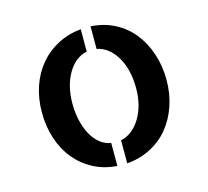

<svg xmlns="http://www.w3.org/2000/svg" viewBox="-86 -653 817 755"><g transform="rotate(-15 323.0 -275.0)"><path d="M342.8 -553.7Q396.5 -550.8 440.4 -527.8Q484.4 -504.9 514.2 -467.3Q543.9 -429.7 560.5 -379.9Q577.1 -330.1 577.1 -273.4Q577.1 -216.8 560.1 -167.5Q543 -118.2 512.7 -81.5Q482.4 -44.9 438.5 -22.5Q394.5 0 342.8 3.9V-89.8Q391.6 -100.6 422.4 -151.4Q453.1 -202.1 453.1 -273.4Q453.1 -309.6 445.8 -341.3Q438.5 -373 423.8 -398.4Q409.2 -423.8 388.7 -440.4Q368.2 -457 342.8 -461.9ZM70.3 -275.4Q70.3 -332 86.9 -380.9Q103.5 -429.7 134.3 -466.3Q165 -502.9 208 -525.4Q251 -547.9 302.7 -552.7V-461.9Q253.9 -451.2 224.6 -400.4Q195.3 -349.6 195.3 -278.3Q195.3 -242.2 202.6 -210Q210 -177.7 223.6 -152.3Q237.3 -127 257.3 -110.4Q277.3 -93.8 302.7 -89.8V3.9Q249 0 206.1 -22.9Q163.1 -45.9 132.8 -83Q102.5 -120.1 86.4 -169.9Q70.3 -219.7 70.3 -275.4Z"/></g></svg>

Font: Allerta Stencil
Style: Regular
Weight: 400
Designer: Matt McInerney
Foundry: Matt McInerney
Version: Version 1.02